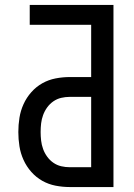

<svg xmlns="http://www.w3.org/2000/svg" viewBox="-20 -755 540 775"><path d="M262 0Q233 0 204.5 -5.5Q176 -11 151 -25Q126 -39 106.5 -61Q87 -83 75 -109.5Q63 -136 58.5 -164.5Q54 -193 54 -222Q54 -251 58.5 -279.5Q63 -308 75 -334.5Q87 -361 106.5 -383Q126 -405 151 -419Q176 -433 204.5 -438.5Q233 -444 262 -444H348V-655H100V-735H438V0ZM262 -80H348V-364H262Q244 -364 227 -360Q210 -356 195.5 -346Q181 -336 170.5 -321.5Q160 -307 154 -290.5Q148 -274 146 -257Q144 -240 144 -222Q144 -205 146 -187.5Q148 -170 154 -153.5Q160 -137 170.5 -122.5Q181 -108 195.5 -98Q210 -88 227 -84Q244 -80 262 -80Z"/></svg>

Font: Iosevka Custom Medium
Style: Regular
Weight: 500
Monospace: yes
Designer: Belleve Invis
Foundry: Belleve Invis
Version: Version 32.5.0; ttfautohint (v1.8.4)